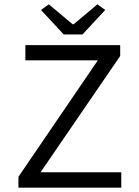

<svg xmlns="http://www.w3.org/2000/svg" viewBox="-20 -865 640 885"><path d="M65 0V-50L431 -587H97V-657H534V-607L167 -71H539V0ZM274 -706 169 -819 205 -845 315 -753H319L429 -845L465 -819L360 -706Z"/></svg>

Font: SauceCodePro NFM
Style: Regular
Weight: 400
Monospace: yes
Designer: Paul D. Hunt, Teo Tuominen
Foundry: Adobe
Version: Version 2.042;hotconv 1.1.0;makeotfexe 2.6.0;Nerd Fonts 3.3.